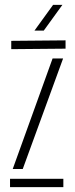

<svg xmlns="http://www.w3.org/2000/svg" viewBox="-20 -765 307 785"><path d="M21 0V-34H239V0ZM26 -564V-598L248 -600V-566ZM32 -74 195 -526H238L73 -74ZM121 -640 197 -745H235L159 -640Z"/></svg>

Font: Big Shoulders Stencil Text SC Thin
Style: Regular
Weight: 100
Designer: Patric King
Foundry: XO Type Co
Version: Version 2.001